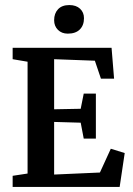

<svg xmlns="http://www.w3.org/2000/svg" viewBox="-20 -739 525 759"><path d="M248 -606Q224 -606 209 -621Q194 -636 194 -659Q194 -686 209.5 -702.5Q225 -719 254 -719Q281 -719 296.5 -704.5Q312 -690 312 -667Q312 -639 295.5 -622.5Q279 -606 248 -606ZM30 0V-44L89 -53V-495L30 -505V-550H421L431 -428H379L355 -499L194 -505V-307L299 -309L311 -369H359V-191H311L299 -254L194 -257V-49L375 -57L418 -151L473 -134L453 0Z"/></svg>

Font: Aikya SemiBold
Style: Regular
Weight: 600
Designer: Neelakash Kshetrimayum (Latin subset based on Merriweather by Eben Sorkin)
Foundry: Brand New Type
Version: Version 1.00 b005